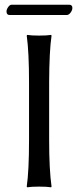

<svg xmlns="http://www.w3.org/2000/svg" viewBox="-20 -797 334 820"><path d="M265.1 -732.9H21Q7.8 -732.9 7.8 -748Q7.8 -756.8 14.9 -766.8Q22 -776.9 29.8 -776.9H274.9Q289.1 -776.9 289.1 -763.2Q289.1 -753.4 281.5 -743.2Q273.9 -732.9 265.1 -732.9ZM104 -444.8Q104 -573.7 94.2 -645L96.2 -647.9Q114.3 -645 147.2 -645Q180.2 -645 198.2 -647.9L200.2 -645Q190.4 -579.1 189.9 -444.8V-200.2Q189.9 -71.3 200.2 0L198.2 2.9Q180.2 0 147 0Q113.8 0 96.2 2.9L94.2 0Q104 -67.9 104 -200.2Z"/></svg>

Font: Biolilbert
Style: Regular
Weight: 400
Designer: Philipp H. Poll
Foundry: Philipp H. Poll
Version: Version 1.1.0